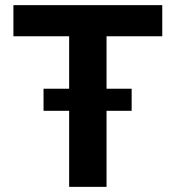

<svg xmlns="http://www.w3.org/2000/svg" viewBox="-20 -727 683 747"><path d="M32.2 -707H611.3V-585.9H394.5V-381.8H492.2V-295.9H394.5V0H249V-295.9H149.4V-381.8H249V-585.9H32.2Z"/></svg>

Font: WEMIX Pretendard
Style: Bold
Weight: 700
Designer: Base glyphs from Inter by Rasmus Andersson; Hangeul glyphs from Noto Sans CJK(Source Han Sans) by Jang Soo-young and Kan
Foundry: Kil Hyung-jin
Version: Version 1.000